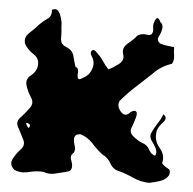

<svg xmlns="http://www.w3.org/2000/svg" viewBox="-45 -632 659 654"><g transform="rotate(5 284.5 -305.5)"><path d="M24.9 -31.7Q14.2 -42 14.2 -53.2Q14.2 -59.6 18.1 -66.9Q27.8 -85.4 40 -98.6Q51.8 -109.4 51.8 -121.6Q51.8 -127.9 48.3 -134.8Q38.6 -154.8 29.8 -170.9Q22.9 -181.2 22.9 -189.9Q22.9 -199.7 31.2 -208.5Q46.9 -224.6 57.6 -240.2Q67.9 -251.5 67.9 -263.2Q67.9 -271.5 62.5 -279.8Q49.3 -299.8 43.5 -319.3Q41.5 -325.2 41.5 -330.6Q41.5 -344.7 54.7 -355Q73.2 -369.1 75.7 -389.2Q76.2 -392.6 76.2 -396Q76.2 -416.5 58.1 -427.7Q37.6 -440.9 26.4 -460Q23.9 -466.8 23.9 -472.7Q23.9 -487.3 37.1 -499Q55.7 -515.6 68.4 -530.8Q80.6 -543 95.2 -553.2Q107.4 -561.5 107.4 -578.1Q107.4 -581.1 106.9 -584Q112.8 -587.4 117.7 -587.4Q128.9 -587.4 135.7 -570.8Q144 -549.8 144 -535.6Q144 -535.6 144 -531.2Q146.5 -513.2 146.5 -489.7Q146.5 -468.8 168.5 -461.4Q188.5 -452.6 193.4 -434.1Q198.2 -415 203.6 -397.9Q213.9 -395 213.9 -382.8Q213.9 -381.3 213.9 -379.9Q213.4 -375 213.4 -371.6Q213.4 -363.3 216.3 -358.9Q217.3 -356.9 220.2 -356.9Q220.2 -356.9 221.7 -356.9Q225.6 -357.9 233.4 -363.3Q253.9 -373.5 261.2 -395.5Q264.2 -403.8 264.2 -412.1Q264.2 -425.3 256.3 -437.5Q251.5 -444.8 251.5 -450.2Q251.5 -454.6 254.4 -457.5Q256.8 -460 259.8 -460Q265.1 -460 272 -452.1Q285.2 -440.4 294.9 -425.8Q304.7 -410.6 316.4 -398.9Q330.6 -405.3 350.1 -419.9Q363.8 -430.7 363.8 -443.8Q363.8 -448.7 361.8 -454.1Q359.9 -460 359.9 -465.8Q359.9 -480 373 -491.2Q392.1 -506.3 403.8 -521Q413.6 -528.8 428.2 -528.8Q433.1 -528.8 438 -527.8Q439.9 -527.3 441.9 -527.3Q456.5 -527.3 456.5 -545.4Q456.5 -548.3 456.1 -551.3Q455.1 -555.2 455.1 -559.1Q455.1 -568.8 460.4 -580.1Q463.9 -587.4 467.8 -587.4Q472.7 -587.4 478.5 -574.7Q484.9 -569.8 486.3 -564Q487.3 -560.5 487.3 -557.1Q487.3 -554.7 486.8 -552.2Q484.9 -538.6 477.5 -525.4Q475.1 -520.5 475.1 -516.6Q475.1 -508.3 483.9 -502Q495.6 -498 508.3 -496.6Q520.5 -495.6 532.7 -493.7Q532.7 -479.5 535.2 -464.4Q535.6 -460.4 535.6 -457Q535.6 -446.3 530.3 -436.5Q512.7 -431.2 497.1 -421.4Q481.4 -412.1 467.8 -397.5Q441.4 -372.6 414.6 -348.1Q387.2 -323.2 363.8 -295.4Q360.8 -289.1 360.8 -282.7Q360.8 -271 371.1 -258.8Q378.9 -250 386.7 -250Q395.5 -250 404.3 -260.7Q412.1 -265.6 416.5 -266.1Q421.4 -266.1 423.3 -263.7Q425.8 -260.7 425.8 -255.4Q425.8 -249.5 423.3 -241.2Q418.5 -225.1 415.5 -216.3Q410.2 -206.5 410.2 -198.7Q410.2 -188 419.4 -180.2Q435.5 -166.5 452.6 -159.2Q469.2 -155.3 478 -138.7Q486.8 -122.1 500.5 -119.6Q503.4 -125 503.4 -130.4Q503.4 -131.8 503.4 -133.3Q502.9 -139.6 499.5 -146Q493.2 -157.7 484.4 -169.4Q478.5 -177.2 478.5 -186Q478.5 -190.4 480 -194.8Q487.8 -212.4 498.5 -229Q509.8 -245.1 516.1 -262.7Q524.9 -257.3 524.9 -250Q524.9 -242.2 515.1 -232.4Q497.6 -213.4 497.6 -197.8Q497.6 -197.8 497.6 -196.3Q497.1 -193.4 497.1 -189.9Q497.1 -166 514.2 -146.5Q528.3 -130.4 528.3 -110.8Q528.3 -104 526.4 -96.7Q533.2 -86.9 546.9 -80.6Q555.2 -76.7 555.2 -68.4Q555.2 -68.4 555.2 -66.9Q555.2 -62 552.7 -56.2Q543.5 -41.5 523.9 -35.2Q504.4 -28.8 487.8 -25.9Q459.5 -26.4 434.1 -37.6Q409.2 -49.3 382.8 -56.6Q362.3 -60.1 351.1 -80.1Q339.8 -100.1 320.8 -108.4Q300.8 -124 283.2 -143.6Q265.6 -163.1 240.2 -170.4Q231.4 -169.9 227.1 -167Q222.7 -164.1 221.2 -159.7Q220.2 -155.8 220.2 -151.4Q220.2 -143.1 223.6 -132.3Q226.6 -124.5 226.6 -118.2Q226.6 -110.8 222.7 -105Q214.8 -98.6 214.8 -89.4Q214.8 -85 216.8 -80.1Q221.7 -68.4 221.7 -58.6Q221.7 -56.2 221.2 -53.7Q220.7 -48.8 217.3 -44.9Q213.4 -41 205.1 -39.1Q186 -34.2 166 -29.3Q158.2 -27.3 150.4 -27.3Q138.7 -27.3 126.5 -31.7Q122.1 -32.2 117.2 -32.2Q97.2 -32.2 77.1 -26.9Q66.9 -24.4 56.6 -23.9Q42.5 -23.9 28.3 -29.3Q26.9 -29.8 24.9 -31.7ZM64.5 -189.5Q57.6 -193.4 55.2 -193.4Q53.2 -193.4 53.2 -191.9Q53.2 -189.5 56.2 -184.1Q60.1 -176.8 63 -176.8Q65.9 -176.8 66.9 -186.5Q66.4 -187.5 64.5 -189.5Z"/></g></svg>

Font: Brazier Flame
Style: Regular
Weight: 400
Designer: Walter E Stewart
Version: 0.1